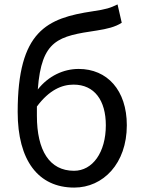

<svg xmlns="http://www.w3.org/2000/svg" viewBox="-20 -836 648 869"><path d="M316 13C447 13 554 -96 554 -269C554 -428 465 -524 336 -524C267 -524 199 -492 151 -431C168 -657 244 -672 419 -698C464 -705 502 -714 531 -733L512 -816C479 -800 461 -794 400 -785C193 -754 60 -697 60 -329C60 -110 153 13 316 13ZM147 -312C147 -327 147 -341 147 -354C203 -429 260 -453 313 -453C408 -453 459 -381 459 -269C459 -146 399 -63 315 -63C204 -63 147 -155 147 -312Z"/></svg>

Font: DAIFUKU Sans JP
Style: Regular
Weight: 400
Designer: Original font ‘Source Han Sans JP’ : Ryoko NISHIZUKA  (kana, bopomofo & ideographs); Paul D. Hunt (Latin, Greek & Cyrill
Foundry: Daifuku
Version: Version 1.001